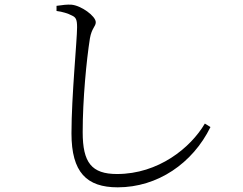

<svg xmlns="http://www.w3.org/2000/svg" viewBox="-20 -765 1040 822"><path d="M222 -718C247 -715 272 -707 287 -699C305 -691 310 -682 310 -648C310 -594 286 -352 286 -194C286 -27 351 37 484 37C655 37 805 -66 881 -221L857 -236C796 -132 658 -20 481 -20C372 -20 334 -69 334 -199C334 -339 350 -506 365 -601C373 -646 390 -651 390 -670C390 -696 327 -742 285 -745C268 -746 249 -744 222 -740Z"/></svg>

Font: Noto Serif CJK HK Light
Style: Regular
Weight: 300
Designer: Ryoko NISHIZUKA 西塚涼子 (kana & ideographs); Frank Grießhammer (Latin, Greek & Cyrillic); Wenlong ZHANG 张文龙 (bopomofo); San
Foundry: Adobe
Version: Version 2.001;hotconv 1.1.0;makeotfexe 2.6.0